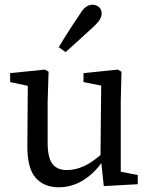

<svg xmlns="http://www.w3.org/2000/svg" viewBox="-20 -781 638 814"><path d="M230 13Q166 13 130.5 -28Q95 -69 96 -165L98 -437L122 -412L23 -433V-471L171 -486L186 -477L182 -351V-177Q182 -113 202 -86.5Q222 -60 264 -60Q289 -60 315 -68.5Q341 -77 367 -94Q393 -111 418 -135L431 -91H411Q386 -57 356.5 -33.5Q327 -10 295 1.5Q263 13 230 13ZM420 8 408 -107 406 -109 409 -418 334 -433V-471L480 -486L495 -477L492 -351V-53L564 -39V0ZM229 -581Q243 -605 257.5 -627.5Q272 -650 287 -673.5Q302 -697 318 -720Q332 -743 345 -752Q358 -761 372 -761Q387 -761 399 -751.5Q411 -742 411 -723Q411 -712 404 -699.5Q397 -687 377 -668Q357 -650 337.5 -632Q318 -614 298 -596Q278 -578 258 -560Z"/></svg>

Font: Source Serif 4 18pt
Style: Regular
Weight: 400
Designer: Frank Grießhammer
Foundry: Adobe Systems Incorporated
Version: Version 4.004;hotconv 1.0.116;makeotfexe 2.5.65601